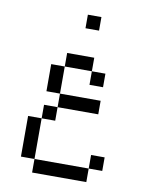

<svg xmlns="http://www.w3.org/2000/svg" viewBox="-84 -686 669 872"><g transform="rotate(10 250.0 -250.0)"><path d="M312.5 -562.5H250V-625H312.5ZM62.5 -125H125V62.5H62.5ZM125 62.5H375V125H125ZM125 -187.5H187.5V-125H125ZM125 -375H187.5V-250H125ZM187.5 -250H375V-187.5H187.5ZM187.5 -437.5H312.5V-375H187.5ZM312.5 -375H375V-312.5H312.5ZM375 0H437.5V62.5H375Z"/></g></svg>

Font: 寒蝉点阵体 16px
Style: Regular
Weight: 400
Designer: Designed by Warren2060
Foundry: ChillType
Version: Version 1.000